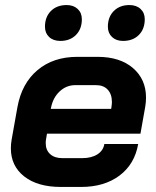

<svg xmlns="http://www.w3.org/2000/svg" viewBox="-20 -732 618 760"><path d="M23 -145Q23 -161 26 -179L49 -308Q66 -402 128.5 -454.5Q191 -507 286 -507H366Q455 -507 506.5 -462.5Q558 -418 558 -346Q558 -328 555 -310L536 -203H166L162 -179Q161 -174 161 -165Q161 -138 178.5 -122Q196 -106 227 -106H305Q342 -106 365.5 -121Q389 -136 393 -162H527Q513 -82 453 -37Q393 8 301 8H221Q129 8 76 -33.5Q23 -75 23 -145ZM420 -301 421 -307Q423 -321 423 -328Q423 -359 406.5 -377Q390 -395 360 -395H278Q243 -395 216.5 -370.5Q190 -346 182 -306L181 -301ZM158 -626Q158 -665 181.5 -688.5Q205 -712 244 -712Q271 -712 287.5 -696.5Q304 -681 304 -656Q304 -617 280.5 -593.5Q257 -570 219 -570Q191 -570 174.5 -585.5Q158 -601 158 -626ZM407 -626Q407 -665 430.5 -688.5Q454 -712 492 -712Q520 -712 536.5 -696.5Q553 -681 553 -656Q553 -617 529.5 -593.5Q506 -570 467 -570Q440 -570 423.5 -585.5Q407 -601 407 -626Z"/></svg>

Font: Bai Jamjuree
Style: Bold Italic
Weight: 700
Italic angle: -10°
Designer: Katatrad Aksorn Co.,Ltd.
Foundry: Cadson Demak Co.,Ltd.
Version: Version 1.000; ttfautohint (v1.6)